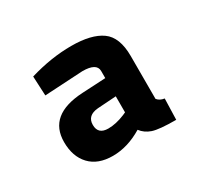

<svg xmlns="http://www.w3.org/2000/svg" viewBox="-82 -765 567 539"><g transform="rotate(-30 201.5 -495.5)"><path d="M330 -551V-412Q338 -402 353 -400L351 -332Q296 -332 275.5 -339Q255 -346 243 -362Q195 -333 147 -333Q99 -333 73 -360.5Q47 -388 47 -435Q47 -523 161 -529L237 -533V-556Q237 -582 191 -582L67 -575L64 -638Q134 -659 199 -659Q264 -659 297 -635.5Q330 -612 330 -551ZM177 -470Q141 -467 141 -436.5Q141 -406 174 -406Q199 -406 228 -418L237 -422V-474Z"/></g></svg>

Font: TitilliumWebSemiBold
Style: Bold
Weight: 600
Version: Version 1.001;PS 57.000;hotconv 1.0.70;makeotf.lib2.5.55311